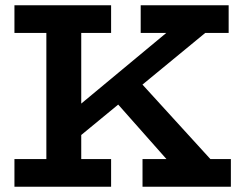

<svg xmlns="http://www.w3.org/2000/svg" viewBox="-20 -706 902 726"><path d="M211.1 -132.9V-251.1L634.8 -603.1H782.3ZM34.6 0V-104.6H400.1V0ZM155.3 -57.9V-626.1H287.2V-57.9ZM34.6 -581.4V-686H400.1V-581.4ZM518.9 0V-104.6H853V0ZM634.8 -75.9 376.1 -368 477.7 -431.1 801.6 -75.9ZM512 -581.4V-686H844.6V-581.4Z"/></svg>

Font: BioRhyme ExtraBold
Style: Regular
Weight: 800
Designer: Aoife Mooney
Foundry: Aoife Mooney Type
Version: Version 1.600;gftools[0.9.33]